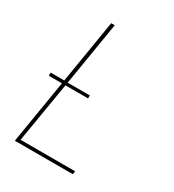

<svg xmlns="http://www.w3.org/2000/svg" viewBox="-178 -838 855 941"><g transform="rotate(30 250.0 -367.5)"><path d="M52 0 111 -359H37V-377H114L173 -735H193L134 -376H259V-359H131L74 -18H383L380 0Z"/></g></svg>

Font: Iosevka SS04 Thin Oblique
Style: Regular
Weight: 100
Italic angle: -9°
Monospace: yes
Designer: Belleve Invis
Foundry: Belleve Invis
Version: Version 19.0.0; ttfautohint (v1.8.4)